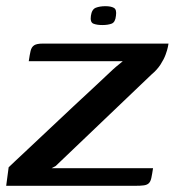

<svg xmlns="http://www.w3.org/2000/svg" viewBox="-29 -601 565 621"><path d="M138 -57H466Q463 -37 460.5 -25.5Q458 -14 452.5 -8.5Q447 -3 436.5 -1.5Q426 0 407 0H-9L-1 -60Q0 -61 18 -78Q36 -95 66.5 -123.5Q97 -152 133.5 -186.5Q170 -221 208 -256.5Q246 -292 279.5 -323Q313 -354 336 -376Q347 -386 356 -393Q365 -400 368 -403H64Q67 -424 70 -436.5Q73 -449 81.5 -454.5Q90 -460 109 -460H516Q516 -459 514 -449Q512 -439 506.5 -424Q501 -409 490 -392Q479 -375 461 -360L151 -64ZM302 -520Q284 -520 273 -524.5Q262 -529 265 -550Q268 -571 281 -576Q294 -581 312 -581Q330 -581 339.5 -575.5Q349 -570 346 -550Q344 -529 332 -524.5Q320 -520 302 -520Z"/></svg>

Font: Genos Medium
Style: Italic
Weight: 500
Italic angle: -8°
Designer: Robert E. Leuschke
Foundry: Robert E. Leuschke
Version: Version 1.010